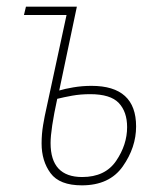

<svg xmlns="http://www.w3.org/2000/svg" viewBox="-20 -547 487 577"><path d="M389 -167Q389 -289 255 -289Q227 -289 200.5 -284.5Q174 -280 158 -275L211 -527H58L52 -502H180L120 -224Q114 -198 109.5 -171Q105 -144 105 -116Q105 -63 132 -26.5Q159 10 226 10Q309 10 349 -47Q389 -104 389 -167ZM132 -117Q132 -158 152 -250Q172 -255 197 -259.5Q222 -264 251 -264Q312 -264 337 -237.5Q362 -211 362 -165Q362 -112 329 -63.5Q296 -15 227 -15Q132 -15 132 -117Z"/></svg>

Font: Noto Sans Display SemiCondensed Thin
Style: Italic
Weight: 250
Width: 4
Designer: Monotype Design team
Foundry: Monotype Imaging Inc.
Version: 1.000